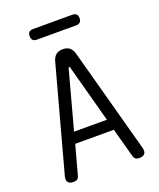

<svg xmlns="http://www.w3.org/2000/svg" viewBox="-165 -1010 930 1121"><g transform="rotate(-20 300.0 -450.0)"><path d="M198 -265H402L305 -624Q303 -630 300 -630Q297 -630 295 -624ZM469 -16 420 -196H180L131 -16Q128 -3 119.5 3.5Q111 10 94 10Q71 10 61.5 -3Q52 -16 59 -41L235 -689Q242 -714 257.5 -727Q273 -740 300 -740Q327 -740 342.5 -727Q358 -714 365 -689L541 -41Q548 -16 538.5 -3Q529 10 506 10Q489 10 480.5 3.5Q472 -3 469 -16ZM178 -844Q161 -844 153 -852.5Q145 -861 145 -877Q145 -894 153 -902Q161 -910 178 -910H421Q438 -910 446.5 -902Q455 -894 455 -877Q455 -861 446.5 -852.5Q438 -844 421 -844Z"/></g></svg>

Font: Maple Mono NL Light
Style: Regular
Weight: 300
Monospace: yes
Designer: subframe7536
Version: Version 7.000